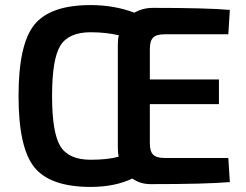

<svg xmlns="http://www.w3.org/2000/svg" viewBox="-20 -723 970 756"><path d="M879 -101 885 -6Q791 2 573 2Q532 2 501 -20Q432 13 337 13Q178 13 115.5 -64Q53 -141 53 -345Q53 -549 115.5 -626Q178 -703 337 -703Q430 -703 509 -673Q542 -692 582 -692Q794 -692 885 -684L879 -588H628Q596 -588 583 -575Q570 -562 570 -530V-410H842V-313H570V-159Q570 -127 583 -114Q596 -101 628 -101ZM444 -141V-549Q444 -569 448 -584Q397 -596 337 -596Q250 -596 217.5 -543Q185 -490 185 -345Q185 -201 217.5 -147.5Q250 -94 337 -94Q404 -94 447 -106Q444 -122 444 -141Z"/></svg>

Font: Exo 2.0 Semi Bold
Style: Regular
Weight: 600
Designer: Natanael Gama
Version: Version 1.001;PS 001.001;hotconv 1.0.70;makeotf.lib2.5.58329